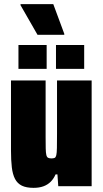

<svg xmlns="http://www.w3.org/2000/svg" viewBox="-20 -898 497 926"><path d="M142 8Q107 8 85.5 -2.5Q64 -13 52.5 -35Q41 -57 37 -91Q33 -125 33 -172V-510H200V-238Q200 -203 200.5 -182Q201 -161 203.5 -150.5Q206 -140 212 -137Q218 -134 228 -134Q238 -134 243.5 -136.5Q249 -139 251.5 -149.5Q254 -160 254.5 -184.5Q255 -209 255 -252V-510H422V0H261L257 -57H248Q239 -36 224.5 -21.5Q210 -7 189.5 0.5Q169 8 142 8ZM69 -566V-681H205V-566ZM250 -566V-681H386V-566ZM161 -730 79 -873V-878H237L290 -735V-730Z"/></svg>

Font: Saira Condensed Black
Style: Regular
Weight: 900
Width: 3
Designer: Hector Gatti with collaboration of the Omnibus-Type team
Foundry: Omnibus-Type
Version: Version 1.101